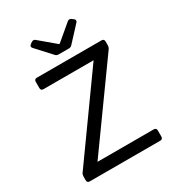

<svg xmlns="http://www.w3.org/2000/svg" viewBox="-193 -920 938 1032"><g transform="rotate(-30 276.5 -404.5)"><path d="M150.4 -775.4 234.4 -683.6C239.3 -677.7 246.1 -674.8 253.9 -674.8H318.4C326.2 -674.8 333 -677.7 337.9 -683.6L422.9 -775.4C429.7 -783.2 428.7 -791 420.9 -796.9L409.2 -805.7C402.3 -810.5 393.6 -810.5 386.7 -804.7L288.1 -721.7H284.2L185.5 -804.7C178.7 -810.5 169.9 -809.6 163.1 -804.7L152.3 -796.9C143.6 -790 143.6 -783.2 150.4 -775.4ZM42 -40V-15.6C42 -5.9 47.9 0 57.6 0H496.1C505.9 0 511.7 -5.9 511.7 -15.6V-54.7C511.7 -64.5 505.9 -70.3 496.1 -70.3H146.5L502 -565.4C505.9 -571.3 507.8 -578.1 507.8 -585V-609.4C507.8 -619.1 502 -625 492.2 -625H89.8C80.1 -625 74.2 -619.1 74.2 -609.4V-569.3C74.2 -559.6 80.1 -553.7 89.8 -553.7H401.4L47.9 -59.6C43.9 -53.7 42 -46.9 42 -40Z"/></g></svg>

Font: Ed Sans Neue
Style: Regular
Weight: 400
Designer: Stephen Hutchings
Version: Version 1.004;PS 001.004;hotconv 1.0.88;makeotf.lib2.5.64775